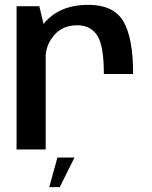

<svg xmlns="http://www.w3.org/2000/svg" viewBox="-20 -618 628 794"><path d="M409.5 -312H530.5Q530.5 -460.5 490.5 -529.2Q450.5 -598 344.5 -598Q243.5 -598 182.8 -543.2Q122 -488.5 122 -410L168.5 -379Q168.5 -431 203.8 -472.2Q239 -513.5 300 -513.5Q353.5 -513.5 381.5 -472.2Q409.5 -431 409.5 -312ZM48.5 0H169V-481.5L142.5 -592.5H48.5ZM183.5 156H227L288 33.5H217.5Z"/></svg>

Font: Anybody Thin Medium
Style: Regular
Weight: 500
Version: Version 1.113;gftools[0.9.25]